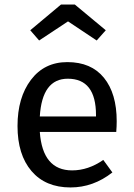

<svg xmlns="http://www.w3.org/2000/svg" viewBox="-20 -812 590 844"><path d="M279 -718 152 -634 113 -679 248 -792H309L445 -679L405 -634ZM493 -279Q493 -256 491 -232H155Q167 -63 297 -63Q368 -63 434 -109L474 -54Q390 12 290 12Q180 12 118.5 -60Q57 -132 57 -258Q57 -383 116 -461Q175 -539 276 -539Q381 -539 437 -470Q493 -401 493 -279ZM402 -300V-306Q402 -466 278 -466Q165 -466 155 -300Z"/></svg>

Font: Fira Sans
Style: Regular
Weight: 400
Designer: Carrois Corporate & Edenspiekermann AG
Foundry: Carrois Corporate GbR & Edenspiekermann AG
Version: Version 4.106;PS 004.106;hotconv 1.0.70;makeotf.lib2.5.58329